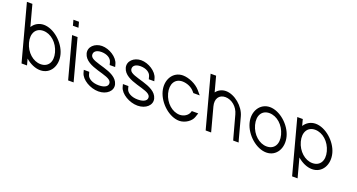

<svg xmlns="http://www.w3.org/2000/svg" viewBox="-199 -1613 4894 2633"><g transform="rotate(20 2248.0 -296.5)"><path d="M-7.3 -281 62.6 -20 73.4 20H153.4L142.6 -20L128.9 -71.2C193.3 -15.5 270.5 20 343.4 20C343.9 20 344.4 20 344.9 20C491.3 20 575.2 -122.3 532.2 -282.9C489.8 -441.1 326.2 -583 181.8 -583C109.4 -582.5 51.1 -546.8 16.5 -490.9L-55.4 -759L-66.1 -799H-146.1L-135.4 -759ZM72.7 -281C37.6 -412 94.2 -503 203.2 -503C314.8 -502 418.1 -410 453.3 -278.6C488.1 -148.9 430.3 -60 321.9 -60C321.3 -60 320.8 -60 320.2 -60C213 -60 107.3 -151.7 72.7 -281Z M598.6 -707H599.6H639.6L618.1 -787H578.1H577.1H537.1L558.6 -707ZM602.5 -543 742.6 -20 753.4 20H833.4L822.6 -20L682.5 -543L671.8 -583H591.8Z M1285.8 -413C1261.2 -505 1138.3 -583 1030.3 -583C924.6 -582 841.2 -505 865.8 -413C916.9 -226.1 1269.2 -251 1296.7 -148.7C1310.4 -97.4 1262.6 -60 1170.4 -60C1169.3 -60 1168.2 -60 1167.1 -60C1077 -60 1009.8 -99.6 996.3 -150L985.6 -190H905.6L916.3 -150C941.2 -57 1074.9 20 1191.9 20C1192.6 20 1193.4 20 1194.1 20C1311.8 20 1401 -57.7 1376.1 -150.8C1327 -333.9 972.6 -313.1 945.8 -413C933.2 -464 971.7 -503 1051.7 -503C1133 -502 1191.9 -465 1205.8 -413L1216.6 -373H1296.6Z M1856.8 -413C1832.2 -505 1709.3 -583 1601.3 -583C1495.6 -582 1412.2 -505 1436.8 -413C1487.9 -226.1 1840.2 -251 1867.7 -148.7C1881.4 -97.4 1833.6 -60 1741.4 -60C1740.3 -60 1739.2 -60 1738.1 -60C1648 -60 1580.8 -99.6 1567.3 -150L1556.6 -190H1476.6L1487.3 -150C1512.2 -57 1645.9 20 1762.9 20C1763.6 20 1764.4 20 1765.1 20C1882.8 20 1972 -57.7 1947.1 -150.8C1898 -333.9 1543.6 -313.1 1516.8 -413C1504.2 -464 1542.7 -503 1622.7 -503C1704 -502 1762.9 -465 1776.8 -413L1787.6 -373H1867.6Z M2468.7 -464C2407.6 -535 2297.1 -582 2212.8 -583H2211.8C2066.8 -583 1979.8 -441 2022.7 -281C2066.6 -121 2228.4 20 2373.4 20C2458.1 19 2542.3 -40 2564.1 -104L2584.8 -165H2490.8L2484.9 -146C2468.7 -98 2414.7 -61 2351.9 -60C2242.9 -60 2137.3 -152 2102.7 -281C2069.1 -410 2124.2 -503 2233.2 -503C2300.5 -502 2368.3 -473 2409.4 -424L2426.7 -404H2519.7Z M3229.6 -20 3147.6 -326C3112.5 -461 2965.8 -583 2838.8 -583C2779.3 -582.5 2729.6 -555.4 2697.7 -512.6L2648.8 -695L2638.1 -735H2558.1L2568.8 -695L2667.6 -326L2678.4 -286L2749.6 -20L2760.4 20H2840.4L2829.6 -20L2758.4 -286L2747.6 -326C2719.8 -430 2767.2 -503 2860.2 -503C2953.5 -502 3039.8 -430 3067.6 -326L3150.9 -19L3162.6 21H3241.6Z M3291.4 -282C3334.3 -122 3497.4 20 3642.4 20C3642.9 20 3643.4 20 3643.9 20C3790.3 20 3874 -123.2 3830.9 -283.9C3788.8 -441.1 3625.2 -583 3480.8 -583C3337.1 -582 3248.8 -441 3291.4 -282ZM3371.4 -282C3336.9 -411 3393.2 -503 3502.2 -503C3613.8 -502 3717.1 -410.1 3752.1 -279.6C3786.8 -149.9 3729.3 -60 3620.9 -60C3620.3 -60 3619.8 -60 3619.2 -60C3512.1 -60 3406.1 -152.7 3371.4 -282Z M3983 -490.6 3969 -543 3958.3 -583H3878.3L3889 -543L3958.9 -282L4079 166L4089.7 206H4169.7L4159 166L4095.3 -71.7C4159.7 -15.8 4237 20 4309.9 20C4310.4 20 4310.9 20 4311.4 20C4457.8 20 4541.5 -123.2 4498.4 -283.9C4456.3 -441.1 4292.7 -583 4148.3 -583C4075.9 -582.5 4017.6 -546.5 3983 -490.6ZM4038.9 -282C4004.4 -411 4060.7 -503 4169.7 -503C4281.3 -502 4384.6 -410.1 4419.6 -279.6C4454.3 -149.9 4396.8 -60 4288.4 -60C4287.8 -60 4287.3 -60 4286.7 -60C4179.6 -60 4073.6 -152.7 4038.9 -282Z"/></g></svg>

Font: Nordica Advanced
Style: RegularLObl
Weight: 300
Version: Version 1.07